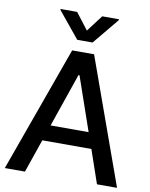

<svg xmlns="http://www.w3.org/2000/svg" viewBox="-101 -1022 858 1095"><g transform="rotate(10 328.5 -474.5)"><path d="M120.6 0H3.9L265.6 -727.5H392.6L653.8 0H537.6L471.2 -192.9H187ZM325.7 -595.2 218.8 -284.7H439L331.5 -595.2ZM255.4 -948.7 328.6 -853.5 400.9 -948.7H497.6V-943.4L372.6 -792H283.7L159.7 -943.4V-948.7Z"/></g></svg>

Font: Inter Tight Medium
Style: Regular
Weight: 500
Designer: Rasmus Andersson
Foundry: rsms
Version: Version 3.004; ttfautohint (v1.8.4.7-5d5b)